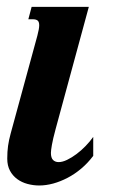

<svg xmlns="http://www.w3.org/2000/svg" viewBox="-20 -539 368 569"><path d="M90.8 -433.6Q96.2 -454.1 96.2 -463.9Q96.2 -474.6 91.3 -478.3Q86.4 -481.9 77.6 -481.9H64L73.7 -518.6H243.2L145 -157.2Q136.7 -126.5 133.8 -109.6Q130.9 -92.8 130.9 -85.9Q130.9 -71.3 137.2 -64.9Q143.6 -58.6 153.8 -58.6Q165 -58.6 178.7 -65.2Q192.4 -71.8 206.5 -82.3Q220.7 -92.8 233.6 -106.2Q246.6 -119.6 256.3 -133.3V-77.1Q240.2 -55.7 220.7 -39.3Q201.2 -22.9 180.2 -12Q159.2 -1 137.7 4.9Q116.2 10.7 96.2 10.7Q78.6 10.7 61.5 6.1Q44.4 1.5 31 -8.3Q17.6 -18.1 9.5 -33.2Q1.5 -48.3 1.5 -68.8Q1.5 -89.8 3.9 -106.9Q6.3 -124 11.7 -143.6Z"/></svg>

Font: Arian AMU Serif
Style: Bold Italic
Weight: 700
Italic angle: -15°
Designer: Ruben Hakobyan (Tarumian)
Foundry: Ruben Hakobyan (Tarumian)
Version: Version 1.002